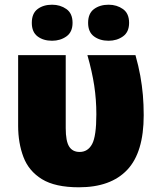

<svg xmlns="http://www.w3.org/2000/svg" viewBox="-20 -787 672 815"><path d="M315 8Q214 8 158 -26.5Q102 -61 79.5 -120.5Q57 -180 57 -253V-553H259V-243Q259 -188 273.5 -165Q288 -142 318 -142Q353 -142 371 -175.5Q389 -209 389 -302Q389 -364 380 -423.5Q371 -483 351 -553H555Q568 -507 575.5 -465.5Q583 -424 586.5 -383.5Q590 -343 590 -298Q590 -140 520 -66Q450 8 315 8ZM115 -690Q115 -730 139.5 -748.5Q164 -767 201 -767Q236 -767 262 -748.5Q288 -730 288 -690Q288 -651 262 -632.5Q236 -614 201 -614Q164 -614 139.5 -632.5Q115 -651 115 -690ZM354 -690Q354 -730 379 -748.5Q404 -767 441 -767Q476 -767 502 -748.5Q528 -730 528 -690Q528 -651 502 -632.5Q476 -614 441 -614Q404 -614 379 -632.5Q354 -651 354 -690Z"/></svg>

Font: Noto Sans Display Black
Style: Regular
Weight: 900
Designer: Monotype Design Team
Foundry: Monotype Imaging Inc.
Version: Version 2.003